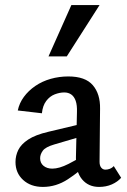

<svg xmlns="http://www.w3.org/2000/svg" viewBox="-20 -729 499 756"><path d="M370 7Q328 7 303 -23Q278 -53 279 -110L283 -287Q284 -315 278 -332Q272 -349 260.5 -357Q249 -365 233 -365Q215 -365 195.5 -357.5Q176 -350 162 -331.5Q148 -313 145 -283L50 -294Q56 -323 74 -347.5Q92 -372 119 -390.5Q146 -409 179.5 -418.5Q213 -428 249 -428Q316 -428 345.5 -393.5Q375 -359 374 -301L372 -92Q372 -77 378.5 -69Q385 -61 395 -61Q404 -61 413 -64.5Q422 -68 428 -75L457 -29Q443 -13 420.5 -3Q398 7 370 7ZM149 7Q101 7 71 -20.5Q41 -48 41 -91Q41 -116 52 -138.5Q63 -161 91 -179.5Q119 -198 170 -210L334 -249L339 -203L193 -160Q159 -150 148.5 -135.5Q138 -121 138 -106Q138 -87 151.5 -76Q165 -65 186 -65Q213 -65 249.5 -83.5Q286 -102 331 -129L337 -95Q293 -53 247 -23Q201 7 149 7ZM171 -507 261 -709H372L243 -507Z"/></svg>

Font: Ysabeau SemiBold
Style: Regular
Weight: 600
Designer: Christian Thalmann (Catharsis Fonts)
Version: Version 2.000;gftools[0.9.27.dev2+g8671c4b]